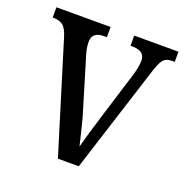

<svg xmlns="http://www.w3.org/2000/svg" viewBox="-102 -631 703 726"><g transform="rotate(20 249.5 -268.0)"><path d="M70 -442Q60 -474 45.5 -484.5Q31 -495 5 -495V-536H223V-495H211Q164 -495 164 -455Q164 -443 166 -431Q168 -419 172 -406L228 -220Q240 -183 250.5 -139.5Q261 -96 267 -71Q272 -91 283 -128.5Q294 -166 307 -208L363 -389Q376 -430 376 -456Q376 -495 326 -495H318V-536H496V-495H485Q460 -495 448.5 -479.5Q437 -464 423 -417L290 0H206Z"/></g></svg>

Font: Noto Serif Ethiopic Condensed
Style: Regular
Weight: 400
Width: 3
Designer: Monotype Design Team
Foundry: Monotype Imaging Inc.
Version: Version 2.102; ttfautohint (v1.8.4.7-5d5b)